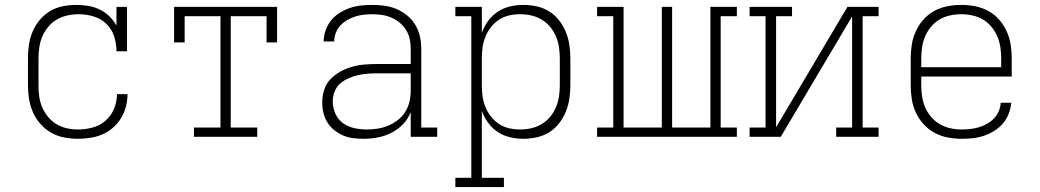

<svg xmlns="http://www.w3.org/2000/svg" viewBox="-20 -558 4240 783"><path d="M298 8Q269 8 241 2.5Q213 -3 188.5 -17Q164 -31 145 -52.5Q126 -74 114.5 -100Q103 -126 98.5 -154Q94 -182 94 -210V-320Q94 -348 98 -375.5Q102 -403 113 -429Q124 -455 142 -476.5Q160 -498 184 -512.5Q208 -527 236 -532.5Q264 -538 292 -538Q316 -538 340 -534Q364 -530 386 -519.5Q408 -509 425.5 -492Q443 -475 455 -454V-530H498V-349H455Q455 -380 445.5 -409.5Q436 -439 414 -460.5Q392 -482 362 -491Q332 -500 301 -500Q278 -500 255 -495Q232 -490 212 -478.5Q192 -467 177 -449Q162 -431 153 -410Q144 -389 140.5 -366Q137 -343 137 -320V-210Q137 -187 140 -164.5Q143 -142 152 -121Q161 -100 175.5 -82Q190 -64 210 -52Q230 -40 252.5 -35Q275 -30 298 -30Q328 -30 358 -38Q388 -46 410.5 -66Q433 -86 445 -114.5Q457 -143 457 -174H500Q500 -148 493.5 -123Q487 -98 473.5 -76Q460 -54 440.5 -37Q421 -20 397.5 -10Q374 0 348.5 4Q323 8 298 8Z M771 0V-38H879V-492H733V-385H690V-530H1110V-385H1067V-492H921V-38H1029V0Z M1463 8Q1442 8 1420.5 5.5Q1399 3 1379.5 -5.5Q1360 -14 1343 -27.5Q1326 -41 1315 -59Q1304 -77 1299 -98Q1294 -119 1294 -141Q1294 -166 1302 -191.5Q1310 -217 1328 -235.5Q1346 -254 1369 -266.5Q1392 -279 1417 -286Q1442 -293 1468 -295Q1494 -297 1520 -297H1655V-358Q1655 -378 1651 -398Q1647 -418 1636.5 -435Q1626 -452 1610.5 -465Q1595 -478 1576.5 -486Q1558 -494 1538 -497Q1518 -500 1498 -500Q1481 -500 1463 -498Q1445 -496 1428 -490.5Q1411 -485 1395.5 -476Q1380 -467 1368 -454Q1356 -441 1349.5 -424Q1343 -407 1343 -389H1300Q1300 -412 1308 -434.5Q1316 -457 1330.5 -475Q1345 -493 1365 -505.5Q1385 -518 1407 -525.5Q1429 -533 1452 -535.5Q1475 -538 1498 -538Q1524 -538 1549 -534.5Q1574 -531 1597.5 -521Q1621 -511 1641 -494.5Q1661 -478 1674 -456Q1687 -434 1692.5 -409Q1698 -384 1698 -358V-38H1763V0H1655V-100Q1644 -73 1623.5 -51.5Q1603 -30 1576.5 -16.5Q1550 -3 1521 2.5Q1492 8 1463 8ZM1476 -30Q1498 -30 1520.5 -33.5Q1543 -37 1564 -46Q1585 -55 1603 -69Q1621 -83 1633 -102.5Q1645 -122 1650 -144Q1655 -166 1655 -189V-259H1520Q1500 -259 1479.5 -257.5Q1459 -256 1439.5 -251.5Q1420 -247 1401 -238.5Q1382 -230 1367 -217Q1352 -204 1344.5 -184.5Q1337 -165 1337 -145Q1337 -119 1347.5 -95Q1358 -71 1378.5 -56Q1399 -41 1424.5 -35.5Q1450 -30 1476 -30Z M1837 205V167H1902V-492H1837V-530H1945V-424Q1954 -450 1970.5 -472.5Q1987 -495 2009.5 -510Q2032 -525 2059.5 -531.5Q2087 -538 2114 -538Q2142 -538 2169 -532Q2196 -526 2219.5 -511.5Q2243 -497 2260 -475Q2277 -453 2287.5 -427.5Q2298 -402 2302 -374.5Q2306 -347 2306 -320V-210Q2306 -183 2302 -155.5Q2298 -128 2287.5 -102.5Q2277 -77 2260 -55Q2243 -33 2219.5 -18.5Q2196 -4 2169 2Q2142 8 2114 8Q2087 8 2059.5 1.5Q2032 -5 2009.5 -20Q1987 -35 1970.5 -57.5Q1954 -80 1945 -106V167H2035V205ZM2101 -30Q2124 -30 2146.5 -35Q2169 -40 2189 -52Q2209 -64 2223.5 -81.5Q2238 -99 2247 -120Q2256 -141 2259.5 -164Q2263 -187 2263 -210V-320Q2263 -343 2259.5 -366Q2256 -389 2247 -410Q2238 -431 2223.5 -448.5Q2209 -466 2189 -478Q2169 -490 2146.5 -495Q2124 -500 2101 -500Q2078 -500 2056 -495Q2034 -490 2015 -477.5Q1996 -465 1982 -447Q1968 -429 1959.5 -408Q1951 -387 1948 -365Q1945 -343 1945 -320V-210Q1945 -187 1948 -165Q1951 -143 1959.5 -122Q1968 -101 1982 -83Q1996 -65 2015 -52.5Q2034 -40 2056 -35Q2078 -30 2101 -30Z M2415 0V-38H2481V-492H2415V-530H2523V-38H2679V-530H2721V-38H2877V-530H2985V-492H2919V-38H2985V0Z M3037 0V-38H3102V-492H3037V-530H3210V-492H3145V-39L3436 -530H3563V-492H3498V-38H3563V0H3390V-38H3455V-491L3164 0Z M3902 8Q3873 8 3844.5 2.5Q3816 -3 3791 -16.5Q3766 -30 3746.5 -51.5Q3727 -73 3715 -99Q3703 -125 3698.5 -153Q3694 -181 3694 -210V-320Q3694 -348 3698.5 -376.5Q3703 -405 3715 -431Q3727 -457 3746 -478.5Q3765 -500 3790 -513.5Q3815 -527 3843.5 -532.5Q3872 -538 3900 -538Q3928 -538 3956.5 -532.5Q3985 -527 4010 -513.5Q4035 -500 4054 -478.5Q4073 -457 4085 -431Q4097 -405 4101.5 -376.5Q4106 -348 4106 -320V-246H3737V-210Q3737 -187 3740.5 -164Q3744 -141 3753 -120Q3762 -99 3777.5 -81Q3793 -63 3813 -51.5Q3833 -40 3855.5 -35Q3878 -30 3902 -30Q3919 -30 3937 -32Q3955 -34 3972 -39Q3989 -44 4005 -53Q4021 -62 4033.5 -75Q4046 -88 4053 -104.5Q4060 -121 4061 -139H4104Q4102 -116 4093.5 -94Q4085 -72 4070 -54.5Q4055 -37 4035 -24.5Q4015 -12 3993 -4.5Q3971 3 3948 5.5Q3925 8 3902 8ZM4063 -284V-320Q4063 -343 4059.5 -366Q4056 -389 4047 -410Q4038 -431 4023 -449Q4008 -467 3988.5 -478.5Q3969 -490 3946 -495Q3923 -500 3900 -500Q3877 -500 3854 -495Q3831 -490 3811.5 -478.5Q3792 -467 3777 -449Q3762 -431 3753 -410Q3744 -389 3740.5 -366Q3737 -343 3737 -320V-284Z"/></svg>

Font: Iosevka Curly Slab XLtEx
Style: Regular
Weight: 200
Width: 7
Monospace: yes
Designer: Belleve Invis
Foundry: Belleve Invis
Version: Version 11.1.0; ttfautohint (v1.8.3)